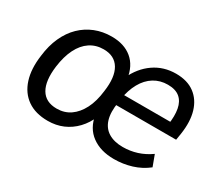

<svg xmlns="http://www.w3.org/2000/svg" viewBox="-96 -710 1062 930"><g transform="rotate(30 434.5 -245.5)"><path d="M235 9Q166 9 121 -22.5Q76 -54 57.5 -112Q39 -170 50 -248Q57 -308 78.5 -355Q100 -402 133 -434Q166 -466 208.5 -483Q251 -500 301 -500Q371 -500 414.5 -464Q458 -428 468 -359H454Q485 -426 538.5 -463Q592 -500 661 -500Q724 -500 764.5 -470Q805 -440 821 -386.5Q837 -333 826 -260L820 -223H467L476 -284H768L750 -267Q758 -319 751 -356.5Q744 -394 720 -414Q696 -434 653 -434Q610 -434 576 -413Q542 -392 520 -352.5Q498 -313 489 -258L487 -240Q477 -180 489 -141Q501 -102 533 -82.5Q565 -63 613 -63Q654 -63 692 -75Q730 -87 765 -112L788 -50Q750 -20 703 -5.5Q656 9 605 9Q530 9 481 -27Q432 -63 421 -131H436Q418 -87 388 -55.5Q358 -24 319.5 -7.5Q281 9 235 9ZM243 -64Q286 -64 318.5 -86.5Q351 -109 372.5 -151Q394 -193 401 -253Q413 -337 386 -382Q359 -427 298 -427Q255 -427 222 -405Q189 -383 168 -341Q147 -299 139 -239Q128 -154 154.5 -109Q181 -64 243 -64Z"/></g></svg>

Font: Nunito Sans 10pt SemiCondensed Medium
Style: Italic
Weight: 500
Width: 4
Italic angle: -9°
Designer: Vernon Adams
Foundry: Vernon Adams
Version: Version 3.101;gftools[0.9.27]